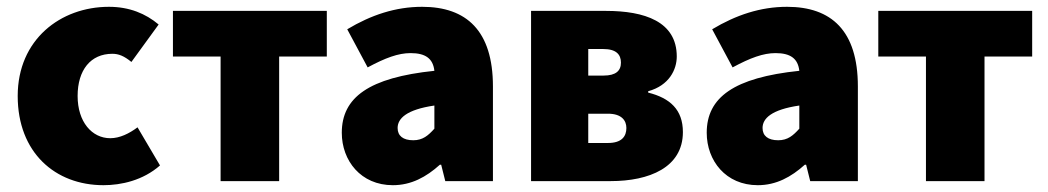

<svg xmlns="http://www.w3.org/2000/svg" viewBox="-20 -532 3078 564"><path d="M284 12C336 12 400 -2 450 -46L384 -158C360 -140 332 -126 304 -126C250 -126 208 -174 208 -250C208 -326 246 -374 310 -374C328 -374 344 -368 366 -350L446 -460C408 -492 360 -512 300 -512C158 -512 32 -416 32 -250C32 -84 142 12 284 12Z M628 0H800V-366H940V-500H488V-366H628Z M1134 12C1188 12 1232 -12 1272 -48H1276L1288 0H1428V-278C1428 -442 1350 -512 1220 -512C1142 -512 1070 -488 1000 -446L1060 -334C1112 -362 1150 -376 1186 -376C1230 -376 1252 -360 1256 -324C1064 -304 984 -246 984 -142C984 -60 1040 12 1134 12ZM1194 -120C1164 -120 1148 -133 1148 -156C1148 -184 1174 -210 1256 -222V-154C1238 -134 1222 -120 1194 -120Z M1540 0H1774C1887 0 1986 -40 1986 -144C1986 -210 1948 -244 1884 -260V-264C1946 -281 1968 -328 1968 -366C1968 -469 1873 -500 1760 -500H1540ZM1708 -310V-388H1752C1790 -388 1804 -372 1804 -348C1804 -324 1789 -310 1753 -310ZM1708 -112V-198H1766C1806 -198 1820 -178 1820 -156C1820 -132 1807 -112 1766 -112Z M2206 12C2260 12 2304 -12 2344 -48H2348L2360 0H2500V-278C2500 -442 2422 -512 2292 -512C2214 -512 2142 -488 2072 -446L2132 -334C2184 -362 2222 -376 2258 -376C2302 -376 2324 -360 2328 -324C2136 -304 2056 -246 2056 -142C2056 -60 2112 12 2206 12ZM2266 -120C2236 -120 2220 -133 2220 -156C2220 -184 2246 -210 2328 -222V-154C2310 -134 2294 -120 2266 -120Z M2700 0H2872V-366H3012V-500H2560V-366H2700Z"/></svg>

Font: Giro Sans Black
Style: Regular
Weight: 900
Designer: Paul D. Hunt
Foundry: Adobe Systems Incorporated
Version: Version 1.000;PS 1.0;hotconv 1.0.88;makeotf.lib2.5.647800